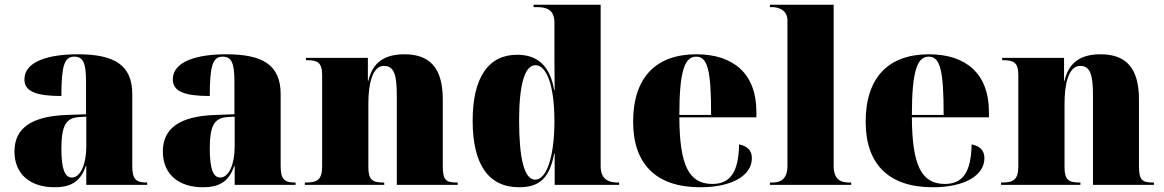

<svg xmlns="http://www.w3.org/2000/svg" viewBox="-20 -780 4912 810"><path d="M210 10C268 10 318 -6 342 -80H344V0H601V-10H597C552 -10 538 -26 538 -80V-383C538 -507 461 -551 308 -551C185 -551 83 -521 83 -445C83 -394 133 -375 239 -375C239 -501 251 -541 293 -541C331 -541 343 -515 343 -434V-298L262 -295C114 -290 41 -240 41 -141C41 -43 110 10 210 10ZM283 -31C253 -31 239 -69 239 -152C239 -246 256 -282 312 -286L344 -288V-161C344 -88 320 -31 283 -31Z M836 10C894 10 944 -6 968 -80H970V0H1227V-10H1223C1178 -10 1164 -26 1164 -80V-383C1164 -507 1087 -551 934 -551C811 -551 709 -521 709 -445C709 -394 759 -375 865 -375C865 -501 877 -541 919 -541C957 -541 969 -515 969 -434V-298L888 -295C740 -290 667 -240 667 -141C667 -43 736 10 836 10ZM909 -31C879 -31 865 -69 865 -152C865 -246 882 -282 938 -286L970 -288V-161C970 -88 946 -31 909 -31Z M1266 0H1601V-10H1597C1553 -10 1534 -20 1534 -74V-342C1534 -421 1549 -502 1600 -502C1643 -502 1654 -463 1654 -378V0H1911V-10H1907C1862 -10 1848 -19 1848 -80V-360C1848 -494 1793 -551 1686 -551C1598 -551 1551 -513 1534 -439H1532V-536H1271V-526H1275C1319 -526 1339 -517 1339 -463V-77C1339 -19 1315 -10 1270 -10H1266Z M2170 10C2260 10 2299 -33 2318 -132H2320V0H2592V-10H2586C2553 -10 2514 -19 2514 -79V-760H2231V-750H2245C2287 -750 2319 -739 2319 -684V-599C2319 -556 2319 -478 2320 -400H2318C2300 -504 2246 -549 2162 -549C2041 -549 1974 -454 1974 -271C1974 -86 2041 10 2170 10ZM2238 -22C2191 -22 2170 -113 2170 -273C2170 -420 2193 -505 2239 -505C2287 -505 2319 -415 2319 -271C2319 -113 2284 -22 2238 -22Z M2934 10C3069 10 3152 -40 3152 -113C3152 -147 3131 -164 3098 -171C3096 -54 3061 -4 2985 -4C2886 -4 2847 -83 2846 -285H3171V-309C3171 -468 3075 -551 2918 -551C2748 -551 2651 -454 2651 -266C2651 -91 2745 10 2934 10ZM2980 -295H2846C2846 -482 2869 -541 2917 -541C2966 -541 2980 -482 2980 -295Z M3228 0H3571V-10H3560C3523 -10 3497 -27 3497 -80V-760H3228V-750H3239C3255 -750 3302 -743 3302 -694V-80C3302 -27 3276 -10 3239 -10H3228Z M3915 10C4050 10 4133 -40 4133 -113C4133 -147 4112 -164 4079 -171C4077 -54 4042 -4 3966 -4C3867 -4 3828 -83 3827 -285H4152V-309C4152 -468 4056 -551 3899 -551C3729 -551 3632 -454 3632 -266C3632 -91 3726 10 3915 10ZM3961 -295H3827C3827 -482 3850 -541 3898 -541C3947 -541 3961 -482 3961 -295Z M4203 0H4538V-10H4534C4490 -10 4471 -20 4471 -74V-342C4471 -421 4486 -502 4537 -502C4580 -502 4591 -463 4591 -378V0H4848V-10H4844C4799 -10 4785 -19 4785 -80V-360C4785 -494 4730 -551 4623 -551C4535 -551 4488 -513 4471 -439H4469V-536H4208V-526H4212C4256 -526 4276 -517 4276 -463V-77C4276 -19 4252 -10 4207 -10H4203Z"/></svg>

Font: Noto Serif Display Black
Style: Regular
Weight: 900
Designer: Monotype Design Team
Foundry: Monotype Imaging Inc.
Version: Version 2.009